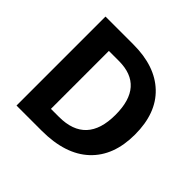

<svg xmlns="http://www.w3.org/2000/svg" viewBox="-162 -840 1015 1015"><g transform="rotate(45 345.0 -332.5)"><path d="M285.1 -116.3Q488.9 -116.3 488.9 -335.2Q488.9 -549.5 299.8 -549.5H225V-116.3ZM292.7 -665.3Q455 -665.3 545.2 -579.6Q635.5 -493.9 635.5 -334.4Q635.5 -174.9 542 -87.5Q448.4 0 272 0H83.9V-665.3Z"/></g></svg>

Font: Khula
Style: Bold
Weight: 700
Designer: Erin McLaughlin, Steve Matteson
Version: Version 1.000;PS 1.0;hotconv 1.0.72;makeotf.lib2.5.5900; ttf